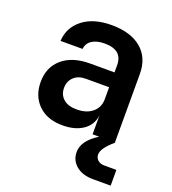

<svg xmlns="http://www.w3.org/2000/svg" viewBox="-140 -665 880 985"><g transform="rotate(20 299.5 -172.0)"><path d="M238.3 9.8Q154.3 9.8 106 -37.6Q57.6 -85 57.6 -162.1Q57.6 -242.2 112.5 -289.6Q167.5 -336.9 263.7 -336.9H397V-376Q397 -459 299.8 -459Q256.3 -459 230.5 -441.9Q204.6 -424.8 201.7 -394H81.5Q85.4 -468.3 144 -514.2Q202.6 -560.1 300.8 -560.1Q405.8 -560.1 463.9 -511Q522 -461.9 522 -373V0H523.9Q489.7 29.8 475.8 50.3Q461.9 70.8 461.9 86.9Q461.9 105 474.9 117.4Q487.8 129.9 512.2 129.9H577.1V215.8H481Q422.9 215.8 388.4 187Q354 158.2 354 112.8Q354 50.8 436 0H399.9V-103Q393.1 -49.8 349.9 -20Q306.6 9.8 238.3 9.8ZM278.3 -91.8Q333 -91.8 365 -118.9Q397 -146 397 -190.9V-255.9H269.5Q228.5 -255.9 204.6 -232.9Q180.7 -210 180.7 -173.8Q180.7 -136.7 206.1 -114.3Q231.4 -91.8 278.3 -91.8Z"/></g></svg>

Font: UDEV Gothic 35
Style: Bold
Weight: 700
Version: v2.1.0; ttfautohint (v1.8.4.7-5d5b-dirty) -l 6 -r 45 -G 200 